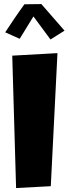

<svg xmlns="http://www.w3.org/2000/svg" viewBox="-20 -950 341 956"><path d="M232.9 -22.9 266.1 -685.5 41 -672.9 60.1 -13.7ZM78.1 -756.8 146.5 -868.2 231.4 -753.4 301.3 -797.4 186 -929.7 101.6 -928.7C68.4 -883.3 36.6 -835.9 5.9 -789.1Z"/></svg>

Font: Luckiest Guy
Style: Regular
Weight: 400
Designer: Astigmatic (AOETI)
Foundry: Astigmatic (AOETI)
Version: Version 1.001